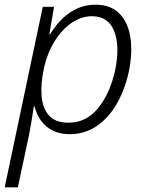

<svg xmlns="http://www.w3.org/2000/svg" viewBox="-43 -561 625 817"><path d="M-23 236 139 -532H187L167 -415H170Q248 -541 364 -541Q428 -541 465 -503.5Q502 -466 512 -400.5Q522 -335 504 -251Q487 -176 452.5 -117Q418 -58 367.5 -24Q317 10 254 10Q196 10 157.5 -20.5Q119 -51 104 -108H101Q97 -82 91.5 -48Q86 -14 81 11L33 236ZM249 -39Q324 -39 374.5 -101Q425 -163 447 -262Q468 -364 443 -428Q418 -492 348 -492Q303 -492 261.5 -463.5Q220 -435 188.5 -384Q157 -333 143 -266Q130 -204 134 -152.5Q138 -101 165 -70Q192 -39 249 -39Z"/></svg>

Font: Noto Sans Light
Style: Italic
Weight: 300
Italic angle: -12°
Designer: Monotype Design Team
Foundry: Monotype Imaging Inc.
Version: Version 2.013; ttfautohint (v1.8.4.7-5d5b)